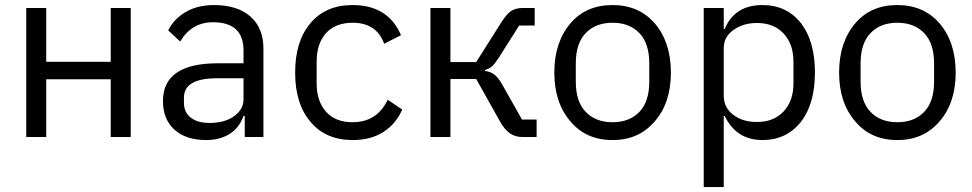

<svg xmlns="http://www.w3.org/2000/svg" viewBox="-20 -548 3889 768"><path d="M85 -516.1V0H165V-231H422.9V0H502.9V-516.1H422.9V-300.8H165V-516.1Z M835.9 -527.8Q929.7 -527.8 981.7 -481.9Q1033.7 -436 1033.7 -354V0H959V-84H954.1Q937 -36.6 898.2 -12.2Q859.4 12.2 804.7 12.2Q723.6 12.2 677.7 -29.5Q631.8 -71.3 631.8 -144Q631.8 -294.9 852.1 -294.9H954.1V-346.2Q954.1 -459 832 -459Q746.6 -459 700.7 -381.8L652.8 -426.8Q675.3 -471.7 722.4 -499.8Q769.5 -527.8 835.9 -527.8ZM954.1 -149.9V-234.9H847.7Q715.8 -234.9 715.8 -157.2V-136.2Q715.8 -98.6 743.2 -77.4Q770.5 -56.2 817.9 -56.2Q878.4 -56.2 916 -83Q954.1 -110.4 954.1 -149.9Z M1390.6 12.2Q1462.9 12.2 1513.2 -19.8Q1563.5 -51.8 1588.9 -109.9L1530.8 -148.9Q1487.8 -59.1 1390.6 -59.1Q1321.3 -59.1 1283.9 -101.3Q1246.6 -143.6 1246.6 -213.9V-301.8Q1246.6 -372.1 1282.7 -414.1Q1320.8 -457 1390.6 -457Q1486.3 -457 1516.6 -373L1584 -407.2Q1532.2 -527.8 1390.6 -527.8Q1282.2 -527.8 1221.7 -455.1Q1160.6 -383.8 1160.6 -257.8Q1160.6 -132.3 1221.7 -61Q1282.7 12.2 1390.6 12.2Z M1701.7 -516.1V0H1781.7V-231.9H1884.8L1979.5 -63Q1999 -28.3 2020.3 -14.2Q2041.5 0 2068.8 0H2126.5V-69.8H2067.9L1988.8 -210Q1972.2 -238.8 1957 -250Q1941.9 -261.2 1919.9 -264.2V-268.1Q1939.5 -273.9 1949.7 -284.2Q1958.5 -292 1975.6 -317.9L2056.6 -445.8H2118.7V-516.1H2071.8Q2044.9 -516.1 2025.9 -504.9Q2007.8 -494.1 1984.9 -458L1884.8 -299.8H1781.7V-516.1Z M2430.2 12.2Q2535.2 12.2 2598.6 -62Q2663.6 -136.2 2663.6 -257.8Q2663.6 -379.4 2598.6 -455.1Q2535.2 -527.8 2430.2 -527.8Q2324.2 -527.8 2262.2 -455.1Q2197.3 -379.4 2197.3 -257.8Q2197.3 -136.2 2262.2 -62Q2324.2 12.2 2430.2 12.2ZM2283.2 -221.2V-294.9Q2283.2 -374.5 2323 -415.8Q2362.8 -457 2430.2 -457Q2497.6 -457 2537.4 -415.8Q2577.1 -374.5 2577.1 -294.9V-221.2Q2577.1 -141.6 2537.4 -100.3Q2497.6 -59.1 2430.2 -59.1Q2362.8 -59.1 2323 -100.3Q2283.2 -141.6 2283.2 -221.2Z M2794.9 -516.1V200.2H2875V-84H2878.9Q2925.3 12.2 3029.8 12.2Q3126 12.2 3184.1 -61Q3239.7 -133.3 3239.7 -257.8Q3239.7 -382.8 3184.1 -455.1Q3126.5 -527.8 3029.8 -527.8Q2918.5 -527.8 2878.9 -432.1H2875V-516.1ZM3007.8 -60.1Q2950.7 -60.1 2914.1 -87.9Q2875 -117.2 2875 -165V-356.9Q2875 -400.4 2914.1 -428.2Q2953.1 -456.1 3007.8 -456.1Q3075.2 -456.1 3114.5 -413.8Q3153.8 -371.6 3153.8 -301.8V-213.9Q3153.8 -144.5 3114.5 -102.3Q3075.2 -60.1 3007.8 -60.1Z M3569.3 12.2Q3674.3 12.2 3737.8 -62Q3802.7 -136.2 3802.7 -257.8Q3802.7 -379.4 3737.8 -455.1Q3674.3 -527.8 3569.3 -527.8Q3463.4 -527.8 3401.4 -455.1Q3336.4 -379.4 3336.4 -257.8Q3336.4 -136.2 3401.4 -62Q3463.4 12.2 3569.3 12.2ZM3422.4 -221.2V-294.9Q3422.4 -374.5 3462.2 -415.8Q3502 -457 3569.3 -457Q3636.7 -457 3676.5 -415.8Q3716.3 -374.5 3716.3 -294.9V-221.2Q3716.3 -141.6 3676.5 -100.3Q3636.7 -59.1 3569.3 -59.1Q3502 -59.1 3462.2 -100.3Q3422.4 -141.6 3422.4 -221.2Z"/></svg>

Font: Plexus Sans
Style: Regular
Weight: 400
Version: Version 2.001;PS 002.001;hotconv 1.0.70;makeotf.lib2.5.58329